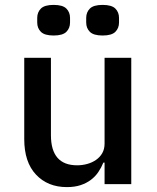

<svg xmlns="http://www.w3.org/2000/svg" viewBox="-20 -752 640 784"><path d="M199 -607Q162 -607 147 -622Q132 -637 132 -660V-679Q132 -702 147 -717Q162 -732 199 -732Q236 -732 251 -717Q266 -702 266 -679V-660Q266 -637 251 -622Q236 -607 199 -607ZM399 -607Q362 -607 347 -622Q332 -637 332 -660V-679Q332 -702 347 -717Q362 -732 399 -732Q436 -732 451 -717Q466 -702 466 -679V-660Q466 -637 451 -622Q436 -607 399 -607ZM407 -88H402Q394 -68 381.5 -49.5Q369 -31 351 -17.5Q333 -4 309 4Q285 12 253 12Q175 12 127 -39Q79 -90 79 -184V-516H188V-200Q188 -77 295 -77Q316 -77 336 -82.5Q356 -88 372 -99Q388 -110 397.5 -126.5Q407 -143 407 -166V-516H516V0H407Z"/></svg>

Font: IBM Plex Mono Medium
Style: Regular
Weight: 500
Monospace: yes
Designer: Mike Abbink, Paul van der Laan, Pieter van Rosmalen
Foundry: Bold Monday
Version: Version 2.3